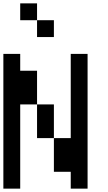

<svg xmlns="http://www.w3.org/2000/svg" viewBox="-20 -1120 640 1140"><path d="M0 0V-800H100V-700H200V-500H100V0ZM200 -500H300V-300H200ZM200 -1000H100V-1100H200ZM200 -900V-1000H300V-900ZM400 -100H300V-300H400V-800H500V0H400Z"/></svg>

Font: Galmuri9 Regular
Style: Regular
Weight: 400
Designer: Lee Minseo (quiple)
Version: Version 2.399;hotconv 1.1.1;makeotfexe 2.6.0 DEVELOPMENT